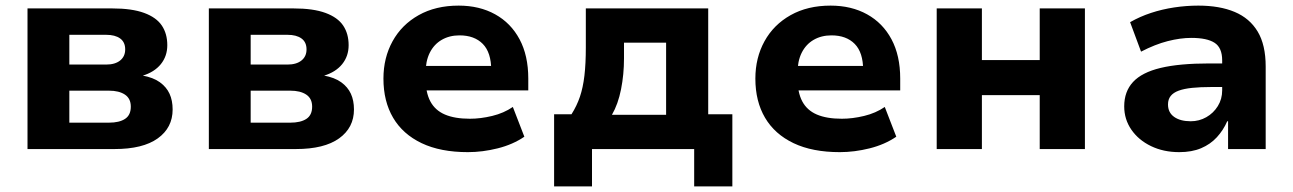

<svg xmlns="http://www.w3.org/2000/svg" viewBox="-20 -531 4606 684"><path d="M78 0V-501H380Q450 -501 493.5 -485Q537 -469 556.5 -440Q576 -411 576 -370Q576 -331 553 -302.5Q530 -274 487 -261V-262Q526 -255 549.5 -238Q573 -221 584 -197Q595 -173 595 -141Q595 -76 542 -38Q489 0 388 0ZM227 -94H368Q405 -94 425.5 -107.5Q446 -121 446 -151Q446 -180 425 -194Q404 -208 368 -208H227ZM227 -301H358Q390 -301 408 -315.5Q426 -330 426 -355Q426 -381 408 -394Q390 -407 358 -407H227Z M724 0V-501H1026Q1096 -501 1139.5 -485Q1183 -469 1202.5 -440Q1222 -411 1222 -370Q1222 -331 1199 -302.5Q1176 -274 1133 -261V-262Q1172 -255 1195.5 -238Q1219 -221 1230 -197Q1241 -173 1241 -141Q1241 -76 1188 -38Q1135 0 1034 0ZM873 -94H1014Q1051 -94 1071.5 -107.5Q1092 -121 1092 -151Q1092 -180 1071 -194Q1050 -208 1014 -208H873ZM873 -301H1004Q1036 -301 1054 -315.5Q1072 -330 1072 -355Q1072 -381 1054 -394Q1036 -407 1004 -407H873Z M1647 11Q1549 11 1482 -21Q1415 -53 1380.5 -111.5Q1346 -170 1346 -251Q1346 -325 1378.5 -384Q1411 -443 1471.5 -477Q1532 -511 1614 -511Q1688 -511 1744 -480Q1800 -449 1831 -391Q1862 -333 1862 -251V-209H1474V-296H1743L1730 -281Q1730 -344 1700 -374.5Q1670 -405 1617 -405Q1581 -405 1553.5 -389Q1526 -373 1511 -343Q1496 -313 1496 -269V-254Q1496 -202 1513 -170Q1530 -138 1565 -123Q1600 -108 1654 -108Q1692 -108 1733.5 -118Q1775 -128 1807 -150L1848 -44Q1807 -16 1753 -2.5Q1699 11 1647 11Z M1954 133V-124H2016Q2035 -154 2046 -186.5Q2057 -219 2062 -261.5Q2067 -304 2067 -362V-501H2503V-124H2589V133H2453V0H2089V133ZM2160 -122H2353V-379H2203V-323Q2203 -266 2192.5 -213Q2182 -160 2160 -122Z M2972 11Q2874 11 2807 -21Q2740 -53 2705.5 -111.5Q2671 -170 2671 -251Q2671 -325 2703.5 -384Q2736 -443 2796.5 -477Q2857 -511 2939 -511Q3013 -511 3069 -480Q3125 -449 3156 -391Q3187 -333 3187 -251V-209H2799V-296H3068L3055 -281Q3055 -344 3025 -374.5Q2995 -405 2942 -405Q2906 -405 2878.5 -389Q2851 -373 2836 -343Q2821 -313 2821 -269V-254Q2821 -202 2838 -170Q2855 -138 2890 -123Q2925 -108 2979 -108Q3017 -108 3058.5 -118Q3100 -128 3132 -150L3173 -44Q3132 -16 3078 -2.5Q3024 11 2972 11Z M3317 0V-501H3478V-317H3684V-501H3845V0H3684V-192H3478V0Z M4181 11Q4125 11 4080.5 -10.5Q4036 -32 4010.5 -69Q3985 -106 3985 -152Q3985 -205 4016.5 -239Q4048 -273 4114.5 -289Q4181 -305 4288 -305H4354V-221H4295Q4256 -221 4227 -218Q4198 -215 4179 -208Q4160 -201 4150.5 -189Q4141 -177 4141 -159Q4141 -130 4163 -114.5Q4185 -99 4222 -99Q4252 -99 4277.5 -113.5Q4303 -128 4318.5 -153Q4334 -178 4334 -209V-316Q4334 -361 4307 -378.5Q4280 -396 4224 -396Q4185 -396 4140 -384.5Q4095 -373 4045 -347L4006 -452Q4041 -472 4080.5 -485Q4120 -498 4163 -504.5Q4206 -511 4249 -511Q4325 -511 4378.5 -488.5Q4432 -466 4460.5 -418.5Q4489 -371 4489 -294V0H4355V-99H4352Q4338 -67 4315 -42Q4292 -17 4259 -3Q4226 11 4181 11Z"/></svg>

Font: Nunito Sans 8pt ExtraBold
Style: Regular
Weight: 800
Version: Version 3.101;gftools[0.9.27]